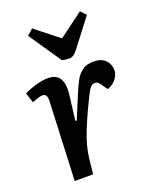

<svg xmlns="http://www.w3.org/2000/svg" viewBox="-145 -867 771 952"><g transform="rotate(-20 240.5 -391.5)"><path d="M110.8 -755.9 142.1 -783.2 265.1 -686 394 -782.2 420.9 -753.9 312 -611.8Q298.8 -594.2 288.3 -587.2Q277.8 -580.1 263.2 -580.1Q243.2 -580.1 227.1 -585ZM100.1 -416Q101.1 -434.6 95.5 -444.3Q89.8 -454.1 75.2 -454.1Q61.5 -454.1 21 -438L3.9 -490.2Q32.2 -504.9 67.6 -514.9Q103 -524.9 131.8 -524.9Q213.4 -524.9 204.1 -418.9L187 -279.8L193.8 -277.8L245.1 -400.9Q254.4 -423.3 260.3 -436Q266.1 -448.7 275.1 -465.3Q284.2 -481.9 292.7 -490.7Q301.3 -499.5 313 -508.5Q324.7 -517.6 339.1 -521.2Q353.5 -524.9 371.1 -524.9Q412.6 -524.9 433.8 -503.2Q455.1 -481.4 455.1 -450.2Q455.1 -426.3 438 -404.1Q420.9 -381.8 392.1 -372.1L375 -396Q365.7 -411.1 358.9 -417Q352.1 -422.9 340.8 -422.9Q324.2 -422.9 311.3 -402.8Q298.3 -382.8 263.2 -307.1Q225.1 -224.1 209 -175.3Q192.9 -126.5 187 -74.2L179.2 0H82Z"/></g></svg>

Font: Literata Book SemiBold
Style: Italic
Weight: 600
Italic angle: -3°
Designer: Latin by Veronika Burian and Jose Scaglione. Greek by Irene Vlachou. Cyrillic by Vera Evstafieva
Foundry: TypeTogether
Version: Version 1.003;PS 001.003;hotconv 1.0.88;makeotf.lib2.5.64775